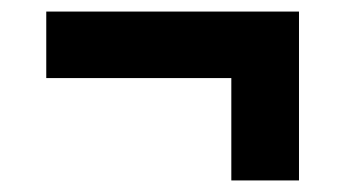

<svg xmlns="http://www.w3.org/2000/svg" viewBox="-20 -430 603 332"><path d="M380 -118H497V-410H60V-295H380Z"/></svg>

Font: Noto Sans Mono SemiCondensed ExtraBold
Style: Regular
Weight: 800
Width: 4
Designer: Monotype Design Team
Foundry: Monotype Imaging Inc.
Version: Version 2.014